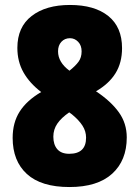

<svg xmlns="http://www.w3.org/2000/svg" viewBox="-20 -744 562 774"><path d="M262 -724Q361 -724 416.5 -679.5Q472 -635 472 -550Q472 -491 445.5 -448.5Q419 -406 367 -376Q427 -336 459 -291.5Q491 -247 491 -190Q491 -97 432 -43.5Q373 10 260 10Q146 10 88.5 -42.5Q31 -95 31 -188Q31 -250 59.5 -294.5Q88 -339 146 -373Q99 -409 74.5 -452.5Q50 -496 50 -551Q50 -635 107.5 -679.5Q165 -724 262 -724ZM262 -590Q241 -590 227.5 -575.5Q214 -561 214 -537Q214 -493 260 -459Q284 -478 296.5 -495Q309 -512 309 -537Q309 -561 295 -575.5Q281 -590 262 -590ZM195 -193Q195 -161 211 -142.5Q227 -124 259 -124Q327 -124 327 -189Q327 -215 312.5 -237.5Q298 -260 270 -283L259 -291Q227 -269 211 -245.5Q195 -222 195 -193Z"/></svg>

Font: Noto Sans Myanmar UI Condensed Black
Style: Regular
Weight: 900
Width: 3
Designer: Monotype Design Team
Foundry: Monotype Imaging Inc.
Version: Version 2.103; ttfautohint (v1.8.4.7-5d5b)